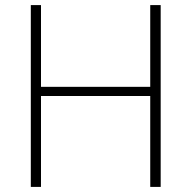

<svg xmlns="http://www.w3.org/2000/svg" viewBox="-20 -734 751 754"><path d="M611 0H570V-357H141V0H101V-714H141V-393H570V-714H611Z"/></svg>

Font: Noto Sans Hebrew Thin ExtraLight
Style: Regular
Weight: 250
Version: Version 3.001